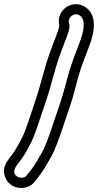

<svg xmlns="http://www.w3.org/2000/svg" viewBox="-21 -774 481 942"><path d="M369 -699C391 -685 402 -649 369 -564C325 -449 323 -442 297 -345C282 -287 266 -245 249 -194C220 -106 199 -51 190 -35C143 48 143 45 108 89C99 100 75 101 62 91C42 76 47 58 62 36C76 16 83 10 102 -20C109 -31 116 -46 126 -64C137 -84 149 -113 163 -155C192 -243 213 -295 238 -390C260 -474 277 -516 303 -584C314 -612 320 -631 320 -649C320 -653 319 -657 318 -661C310 -690 344 -715 369 -699ZM270 -650V-647C269 -641 265 -625 256 -602C230 -533 211 -487 189 -403C164 -308 145 -259 116 -171C94 -104 83 -89 59 -47C40 -15 37 -14 22 6C7 25 -4 49 -1 74C2 97 13 117 31 131C67 159 121 152 147 120C183 75 188 70 233 -10C247 -35 267 -88 297 -178C314 -229 331 -274 346 -332C371 -429 372 -431 416 -546C449 -632 452 -705 395 -741C332 -780 252 -723 270 -650Z"/></svg>

Font: AppleStorm
Style: XbdOut
Weight: 800
Foundry: Cannot Into Space Fonts
Version: Version 1.01